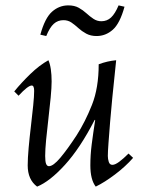

<svg xmlns="http://www.w3.org/2000/svg" viewBox="-20 -679 537 714"><path d="M118 15Q83 -11 83 -64Q83 -90 86.5 -129Q90 -168 95 -210Q100 -252 103.5 -287Q107 -322 107 -341Q107 -361 98 -361Q84 -361 49 -323L33 -339Q59 -371 92.5 -403.5Q126 -436 160 -455Q166 -442 169 -421.5Q172 -401 172 -376Q172 -354 168.5 -316.5Q165 -279 160 -237.5Q155 -196 151.5 -159Q148 -122 148 -99Q148 -78 151.5 -69.5Q155 -61 162 -61Q178 -61 204.5 -92.5Q231 -124 265 -176Q297 -226 322 -289Q347 -352 347 -440Q379 -452 412 -455Q410 -434 406 -396.5Q402 -359 397.5 -314Q393 -269 389.5 -225.5Q386 -182 383.5 -148Q381 -114 381 -99Q381 -88 384.5 -77Q388 -66 398 -66Q408 -66 423.5 -77.5Q439 -89 458 -108L475 -92Q447 -60 408 -30.5Q369 -1 336 15Q316 -11 316 -64Q316 -103 321 -142Q326 -181 334 -233H332Q278 -128 221.5 -66Q165 -4 118 15ZM216 -604Q195 -604 180 -590.5Q165 -577 152 -545L130 -550Q147 -612 173.5 -635.5Q200 -659 234 -659Q257 -659 273 -650Q289 -641 301.5 -629.5Q314 -618 327.5 -609Q341 -600 357 -600Q378 -600 393 -614Q408 -628 421 -659L443 -654Q426 -592 399.5 -568.5Q373 -545 339 -545Q317 -545 300.5 -554Q284 -563 271.5 -574.5Q259 -586 246 -595Q233 -604 216 -604Z"/></svg>

Font: Bona Nova
Style: Italic
Weight: 400
Italic angle: -4°
Designer: Mateusz Machalski
Foundry: Capitalics
Version: Version 4.001; ttfautohint (v1.8.3)